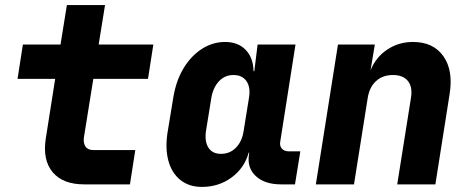

<svg xmlns="http://www.w3.org/2000/svg" viewBox="-20 -725 1840 755"><path d="M311 0Q227 0 187 -48Q147 -96 160 -180L197 -415H49L70 -550H218L243 -705H393L368 -550H583L562 -415H347L310 -185Q307 -163 316 -149Q325 -135 347 -135H512L491 0Z M774 10Q723 10 689 -17.5Q655 -45 642 -93.5Q629 -142 639 -205L662 -345Q673 -409 702 -457Q731 -505 773.5 -532.5Q816 -560 865 -560Q916 -560 946 -529Q976 -498 977 -445H980L993 -550H1142L1082 -168Q1079 -151 1088.5 -140.5Q1098 -130 1115 -130H1161L1140 0H1085Q1021 0 986 -32.5Q951 -65 959 -117L960 -125H958Q941 -64 890.5 -27Q840 10 774 10ZM849 -120Q884 -120 908 -144.5Q932 -169 938 -210L959 -340Q966 -381 949.5 -405.5Q933 -430 898 -430Q864 -430 841 -405.5Q818 -381 811 -340L790 -210Q784 -169 799.5 -144.5Q815 -120 849 -120Z M1222 0 1309 -550H1454L1437 -448Q1457 -499 1502 -529.5Q1547 -560 1604 -560Q1684 -560 1723.5 -504Q1763 -448 1748 -355L1692 0H1542L1596 -340Q1603 -383 1584 -406.5Q1565 -430 1525 -430Q1485 -430 1459 -406.5Q1433 -383 1426 -340L1372 0Z"/></svg>

Font: JetBrains Mono ExtraBold
Style: Italic
Weight: 800
Italic angle: -9°
Monospace: yes
Designer: Philipp Nurullin, Konstantin Bulenkov
Foundry: JetBrains
Version: Version 2.305; ttfautohint (v1.8.4.7-5d5b)